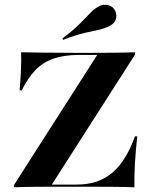

<svg xmlns="http://www.w3.org/2000/svg" viewBox="-20 -792 638 812"><path d="M38.7 0V-8.9L391.1 -559.7H312.9Q250.8 -559.7 206 -544Q161.3 -528.2 129.4 -495.2Q97.6 -462.1 71.8 -409.7H62.9Q66.9 -452.4 68.5 -493.1Q70.2 -533.9 69.4 -571Q110.5 -570.2 164.9 -569.4Q219.4 -568.5 300 -568.5H364.5Q408.1 -568.5 458.5 -569Q508.9 -569.4 551.6 -571V-562.1L199.2 -11.3H302.4Q350.8 -11.3 388.7 -24.2Q426.6 -37.1 456.5 -62.9Q486.3 -88.7 509.3 -126.6Q532.3 -164.5 550.8 -215.3H560.5Q554 -158.1 550.8 -103.6Q547.6 -49.2 548.4 0Q506.5 -1.6 450 -2Q393.5 -2.4 311.3 -2.4H229.8Q183.9 -2.4 133.5 -2Q83.1 -1.6 38.7 0ZM246.8 -623.4 243.5 -629Q278.2 -654.8 301.2 -676.2Q324.2 -697.6 339.5 -714.1Q354.8 -730.6 368.1 -743.5Q381.5 -756.5 398.4 -765.3Q416.1 -775 437.1 -770.2Q458.1 -765.3 466.9 -746.8Q475.8 -729 469.8 -710.5Q463.7 -691.9 443.5 -682.3Q421 -671 396.4 -665.7Q371.8 -660.5 336.7 -652.4Q301.6 -644.4 246.8 -623.4Z"/></svg>

Font: Playfair 144pt SemiExpanded ExtraBold
Style: Regular
Weight: 800
Width: 6
Designer: Claus Eggers Sørensen
Foundry: Claus Eggers Sørensen
Version: Version 2.203